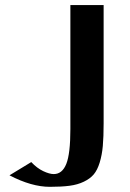

<svg xmlns="http://www.w3.org/2000/svg" viewBox="-20 -720 506 750"><path d="M384.8 -237.8Q384.8 -185.1 381.6 -149.7Q378.4 -114.3 369.4 -85Q360.4 -55.7 346.2 -38.8Q332 -22 307.6 -10.3Q283.2 1.5 252 5.6Q220.7 9.8 174.8 9.8Q103 9.8 17.1 -35.2L102.1 -86.9Q124.5 -63 148.9 -51.5Q173.3 -40 189.9 -40Q223.1 -40 239 -79.8Q254.9 -119.6 254.9 -215.8V-700.2H384.8Z"/></svg>

Font: Pfennig
Style: Bold
Weight: 700
Version: Version 20120410 ; ttfautohint (v0.8)